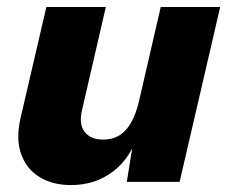

<svg xmlns="http://www.w3.org/2000/svg" viewBox="-20 -520 650 549"><path d="M183 9.2Q130.2 9.2 92.9 -13.8Q55.6 -36.8 40.4 -79.4Q25.2 -122 38.4 -181L112.6 -500H282.6L214.8 -206.4Q204.8 -164.6 222.2 -142.7Q239.6 -120.8 274.8 -120.8Q302.2 -120.8 321.9 -133.3Q341.6 -145.8 355.4 -170.4Q369.2 -195 377.4 -230.4L439.6 -500H609.6L493.6 0H342.6L368.2 -159.4L377 -144.2Q355.8 -70 304.3 -30.4Q252.8 9.2 183 9.2Z"/></svg>

Font: Work Sans
Style: Italic
Weight: 400
Italic angle: -13°
Designer: Wei Huang
Foundry: Wei Huang
Version: Version 2.012